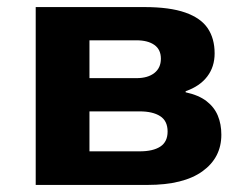

<svg xmlns="http://www.w3.org/2000/svg" viewBox="-20 -523 702 543"><path d="M81 0V-503H388Q460 -503 504 -487.5Q548 -472 567.5 -443Q587 -414 587 -372Q587 -334 566 -306.5Q545 -279 505 -265V-262Q542 -254 564 -237Q586 -220 596 -196Q606 -172 606 -142Q606 -77 552.5 -38.5Q499 0 397 0ZM233 -95H375Q413 -95 433.5 -108.5Q454 -122 454 -151Q454 -181 433 -194.5Q412 -208 375 -208H233ZM233 -302H366Q398 -302 416.5 -316.5Q435 -331 435 -357Q435 -383 416.5 -396Q398 -409 366 -409H233Z"/></svg>

Font: Nunito Sans 7pt ExtraBold
Style: Regular
Weight: 800
Designer: Vernon Adams
Foundry: Vernon Adams
Version: Version 3.101;gftools[0.9.27]